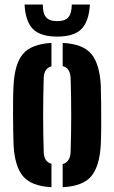

<svg xmlns="http://www.w3.org/2000/svg" viewBox="-20 -792 488 821"><path d="M38 -174Q37 -196.5 36.5 -229.5Q36 -262.5 35.8 -298.8Q35.5 -335 36 -368.8Q36.5 -402.5 38 -427Q42.5 -518.5 78 -561Q113.5 -603.5 200 -608.5V-508.5Q168 -499.5 167 -458.5Q162 -299.5 167 -142Q168 -100.5 200 -91.5V8.5Q114 4 78.2 -38.8Q42.5 -81.5 38 -174ZM248 8.5V-90.5Q280 -99 282 -142Q287 -300.5 282 -458.5Q280 -501 248 -509.5V-608.5Q335.5 -604 370.8 -561Q406 -518 411 -427Q412 -396 412.5 -349Q413 -302 412.8 -254.2Q412.5 -206.5 411 -174Q406 -82 370.8 -39Q335.5 4 248 8.5ZM225 -635.5Q154 -635.5 121.5 -667.2Q89 -699 85 -772.5H163Q163 -734.5 177.2 -718Q191.5 -701.5 225 -701.5Q258 -701.5 272.2 -718Q286.5 -734.5 287 -772.5H364.5Q360 -699 327.5 -667.2Q295 -635.5 225 -635.5Z"/></svg>

Font: Big Shoulders Stencil Display ExtraBold
Style: Regular
Weight: 800
Designer: Patric King
Foundry: XO Type Co
Version: Version 1.000